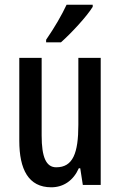

<svg xmlns="http://www.w3.org/2000/svg" viewBox="-20 -786 511 816"><path d="M374 -757V-766H263C242 -721 213 -671 176 -617V-606H239C282 -644 349 -716 374 -757ZM408 -540H313V-256C313 -135 290 -75 219 -75C176 -75 157 -118 157 -210V-540H62V-188C62 -66 101 10 198 10C250 10 292 -19 315 -71H321L332 0H408Z"/></svg>

Font: Noto Sans Sinhala UI ExtraCondensed Medium
Style: Regular
Weight: 500
Width: 2
Designer: Jelle Bosma - Monotype Design Team
Foundry: Monotype Imaging Inc.
Version: Version 2.006